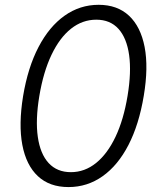

<svg xmlns="http://www.w3.org/2000/svg" viewBox="-20 -757 653 787"><path d="M260.7 9.8Q183.1 9.8 135.3 -34.9Q87.4 -79.6 71.5 -163.1Q55.7 -246.6 74.7 -363.3Q94.2 -480.5 137.9 -564.2Q181.6 -647.9 244.6 -692.6Q307.6 -737.3 384.3 -737.3Q460.9 -737.3 508.8 -692.6Q556.6 -647.9 572.8 -564.5Q588.9 -481 569.3 -364.3Q549.8 -246.6 506.6 -162.8Q463.4 -79.1 400.6 -34.7Q337.9 9.8 260.7 9.8ZM270.5 -51.3Q327.1 -51.3 373.8 -88.9Q420.4 -126.5 453.6 -196.5Q486.8 -266.6 502.9 -364.3Q519 -461.4 509.3 -531.2Q499.5 -601.1 465.6 -638.7Q431.6 -676.3 374.5 -676.3Q317.9 -676.3 271.2 -639.4Q224.6 -602.5 191.2 -532.5Q157.7 -462.4 141.1 -362.8Q125 -265.6 135 -195.8Q145 -126 179.4 -88.6Q213.9 -51.3 270.5 -51.3Z"/></svg>

Font: Inter 17pt Light
Style: Italic
Weight: 300
Italic angle: -9.3988°
Version: Version 4.001;git-66647c0bb